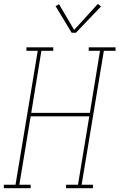

<svg xmlns="http://www.w3.org/2000/svg" viewBox="-57 -982 623 1002"><path d="M-37 0V-18H24L140 -717H81V-735H221V-717H159L106 -393H412L465 -717H406V-735H546V-717H485L369 -18H428V0H288V-18H350L409 -375H103L44 -18H103V0ZM339 -811H317L233 -950L251 -960L330 -826L454 -962L470 -948Z"/></svg>

Font: Iosevka Curly Slab ThObl
Style: Regular
Weight: 100
Italic angle: -9°
Monospace: yes
Designer: Belleve Invis
Foundry: Belleve Invis
Version: Version 11.0.0; ttfautohint (v1.8.3)